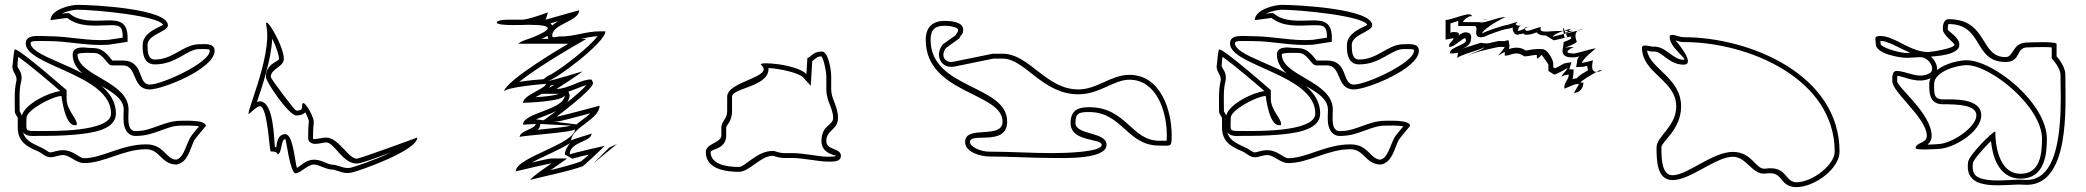

<svg xmlns="http://www.w3.org/2000/svg" viewBox="-20 -794 8582 790"><path d="M425 -630C342 -624 265 -645 179 -645C140 -645 86 -655 86 -615C86 -523 437 -487 437 -327C437 -249 185 -255 143 -255C78 -255 89 -252 89 -309C89 -342 198 -399 233 -399C233 -399 246 -279 287 -279C295 -279 296 -277 296 -285C296 -306 254 -343 254 -387V-423C254 -423 63 -591 41 -591C38 -591 32 -534 32 -528C25 -500 54 -486 47 -459C38 -423 41 -372 41 -336C41 -322 53 -316 53 -306V-270C53 -209 93 -190 137 -171C155 -163 167 -147 188 -147C205 -147 221 -156 239 -156C268 -156 292 -123 326 -123C409 -123 488 -180 581 -180C639 -180 643 -117 707 -117C754 -127 761 -180 779 -216C784 -226 827 -275 827 -276C827 -302 740 -297 722 -297C658 -297 603 -255 545 -255C499 -248 509 -310 509 -342C510 -460 299 -481 299 -570C299 -579 368 -576 368 -576C405 -576 420 -525 440 -525H485C547 -525 521 -426 596 -426C649 -426 863 -511 863 -585C863 -618 823 -612 800 -612C735 -612 694 -549 617 -549C587 -549 587 -586 587 -609C587 -653 671 -663 671 -690C671 -758 365 -774 299 -774C268 -774 188 -754 188 -711C188 -711 250 -720 257 -720C304 -683 365 -688 422 -690C469 -691 485 -692 485 -639ZM70 -319C63 -335 61 -334 61 -336C61 -373 58 -423 66 -454C78 -501 48 -512 52 -526V-528C52 -531 53 -547 55 -560C108 -523 195 -448 228 -419C184 -415 84 -368 70 -319ZM75 -250C90 -230 114 -235 143 -235C189 -235 230 -235 288 -240C357 -246 457 -259 457 -327C457 -474 212 -528 134 -581C112 -596 106 -608 106 -615C106 -628 125 -625 179 -625C262 -625 340 -604 427 -610L505 -622V-639C505 -704 470 -711 422 -710C363 -708 308 -705 269 -736L264 -740H257C252 -740 243 -739 234 -738C256 -749 286 -754 299 -754C367 -754 631 -730 651 -692C643 -684 567 -663 567 -609C567 -594 563 -529 617 -529C706 -529 749 -592 800 -592H820C843 -592 843 -590 843 -585C843 -536 647 -446 596 -446C544 -446 575 -545 485 -545H442C436 -550 412 -595 368 -596C368 -596 356 -597 343 -597C339 -597 279 -609 279 -570C279 -453 490 -438 489 -342C489 -329 487 -309 489 -289C492 -264 505 -230 547 -235C615 -236 667 -277 722 -277C735 -277 776 -279 799 -274C785 -257 767 -237 761 -225C740 -182 734 -145 705 -137C661 -139 657 -200 581 -200C480 -200 400 -143 326 -143C305 -143 283 -176 239 -176C214 -176 198 -167 188 -167C177 -167 171 -178 145 -189C107 -206 82 -220 75 -250Z M1076 -687C1102 -561 978 -299 1007 -327C1013 -333 1039 -357 1049 -357C1082 -357 1088 -171 1094 -171C1125 -171 1121 -159 1121 -159C1141 -159 1135 -222 1154 -222C1157 -222 1174 -81 1196 -81C1216 -81 1246 -117 1271 -117C1295 -117 1318 -96 1352 -96C1376 -90 1397 -77 1427 -84C1456 -90 1697 -174 1697 -228C1697 -228 1460 -141 1448 -141C1413 -141 1373 -228 1322 -228C1306 -228 1289 -222 1274 -222C1270 -222 1268 -220 1268 -225C1268 -287 1272 -280 1271 -294C1269 -322 1220 -404 1223 -354C1224 -340 1210 -339 1199 -339C1192 -339 1094 -471 1094 -477C1094 -512 1148 -518 1148 -552C1148 -606 1064 -746 1076 -687ZM1100 -635C1116 -603 1128 -568 1128 -552C1128 -540 1074 -534 1074 -477C1074 -458 1168 -319 1199 -319C1206 -319 1224 -319 1236 -332C1245 -316 1251 -298 1251 -293C1251 -286 1248 -287 1248 -225C1248 -204 1274 -202 1274 -202C1297 -202 1310 -208 1322 -208C1356 -208 1389 -121 1448 -121C1466 -121 1526 -144 1589 -167C1519 -134 1436 -107 1423 -104C1400 -99 1385 -109 1355 -116H1352C1326 -116 1307 -137 1271 -137C1240 -137 1215 -110 1202 -103C1194 -120 1187 -242 1154 -242C1118 -242 1119 -195 1117 -188C1114 -189 1112 -190 1111 -190C1107 -221 1107 -377 1049 -377C1044 -377 1039 -375 1037 -374C1059 -439 1096 -548 1100 -635Z M2174 -641C2153 -632 2130 -629 2112 -614H2318C2318 -614 2054 -461 2054 -416C2054 -436 2226 -449 2226 -449C2226 -429 2132 -403 2132 -371C2132 -371 2304 -375 2304 -404C2304 -340 2132 -332 2132 -281L2184 -284C2184 -264 2118 -256 2118 -230C2118 -236 2346 -249 2346 -263C2346 -201 2102 -147 2102 -89C2102 -89 2242 -122 2250 -122C2250 -122 2162 -63 2162 -53C2162 -57 2336 -91 2378 -111C2374 -107 2369 -104 2369 -104C2376 -104 2468 -193 2468 -194C2468 -194 2324 -162 2324 -158C2324 -212 2414 -209 2414 -245C2414 -242 2330 -221 2330 -215C2330 -269 2447 -302 2447 -359C2447 -359 2280 -314 2270 -314C2270 -314 2420 -425 2420 -452C2420 -452 2417 -467 2411 -467C2369 -467 2318 -428 2270 -428C2270 -428 2375 -495 2375 -500C2375 -500 2249 -461 2234 -461C2259 -461 2471 -618 2471 -665H2450C2393 -666 2339 -642 2282 -644C2274 -644 2252 -635 2252 -647C2252 -697 2363 -705 2363 -752L2225 -713C2225 -713 2234 -737 2234 -743C2234 -743 2154 -713 2129 -713H2078C2073 -713 2024 -714 2024 -701C2024 -686 2146 -692 2153 -692C2272 -692 2243 -670 2174 -641ZM2352 -282 2185 -303C2211 -314 2240 -323 2268 -337C2262 -332 2259 -330 2259 -330L2210 -294H2270C2286 -294 2358 -315 2409 -328C2393 -312 2372 -299 2352 -282ZM2203 -284 2331 -277C2313 -272 2244 -265 2192 -260C2198 -265 2203 -272 2203 -284ZM2487 -187 2423 -123 2518 -201ZM2403 -158C2390 -146 2381 -138 2372 -131C2353 -122 2295 -106 2245 -94C2255 -101 2261 -105 2261 -105L2314 -142H2250C2238 -142 2204 -133 2168 -125C2213 -150 2280 -176 2325 -205C2315 -192 2304 -174 2304 -158C2305 -158 2335 -141 2335 -141C2354 -147 2380 -153 2403 -158ZM2319 -417C2347 -426 2373 -439 2393 -444C2377 -425 2344 -397 2314 -373C2320 -382 2324 -393 2324 -404C2323 -404 2319 -417 2319 -417ZM2216 -468C2199 -467 2151 -463 2116 -457C2191 -517 2329 -597 2329 -597L2393 -634H2368C2393 -639 2417 -644 2439 -645C2402 -598 2299 -518 2251 -490C2242 -485 2235 -482 2233 -481ZM2209 -408H2270H2280C2256 -399 2214 -396 2183 -394C2192 -399 2200 -403 2209 -408ZM2202 -710C2201 -710 2203 -710 2202 -710ZM2245 -698 2277 -707C2267 -701 2260 -696 2252 -689C2250 -693 2247 -696 2245 -698ZM2240 -432C2242 -435 2244 -438 2245 -442C2250 -443 2256 -444 2262 -446C2261 -445 2260 -445 2260 -445ZM2236 -634H2208C2218 -639 2226 -642 2233 -647C2233 -643 2234 -638 2236 -634Z M3298 -489C3260 -530 3094 -543 3112 -527C3169 -476 2972 -461 2972 -396V-336C2972 -305 2948 -294 2948 -270V-237C2948 -205 2884 -205 2884 -168C2884 -98 2967 -87 3020 -87C3064 -87 3109 -153 3160 -153C3195 -142 3201 -144 3236 -144C3280 -145 3346 -129 3388 -129C3410 -129 3440 -128 3440 -153C3440 -186 3380 -175 3380 -213C3380 -261 3428 -258 3428 -309C3428 -357 3400 -387 3400 -426V-480C3400 -507 3388 -582 3362 -582C3327 -582 3322 -564 3302 -555ZM3420 -153C3420 -150 3401 -149 3388 -149C3349 -149 3284 -165 3236 -164C3198 -164 3198 -162 3164 -173H3160C3094 -173 3046 -107 3020 -107C2964 -107 2904 -120 2904 -168C2904 -182 2968 -178 2968 -237V-270C2968 -279 2992 -293 2992 -336V-396C2992 -432 3136 -436 3142 -506V-514C3189 -512 3267 -494 3284 -476L3316 -441L3322 -543C3341 -556 3340 -561 3360 -562C3369 -552 3380 -500 3380 -480V-426C3380 -377 3408 -349 3408 -309C3408 -276 3360 -281 3360 -213C3360 -161 3420 -155 3420 -153Z M3903 -540C3863 -533 3850 -570 3873 -597L3927 -636C3936 -656 3943 -650 3943 -672C3943 -705 3891 -708 3867 -708C3817 -708 3789 -682 3789 -630C3789 -408 4105 -414 4105 -294C4105 -218 3951 -282 3951 -210C3951 -166 4018 -150 4051 -150C4140 -150 4222 -144 4311 -144C4348 -144 4533 -136 4533 -198C4533 -253 4405 -237 4405 -288C4405 -328 4419 -333 4461 -333C4598 -333 4617 -195 4749 -195C4799 -195 4801 -187 4801 -237C4801 -338 4757 -486 4627 -486C4551 -486 4494 -426 4417 -426C4283 -426 4216 -573 4105 -573H4065ZM3907 -520 4068 -553H4105C4198 -553 4268 -406 4417 -406C4505 -406 4562 -466 4627 -466C4738 -466 4781 -337 4781 -237C4781 -227 4780 -218 4780 -215H4749C4635 -215 4615 -353 4461 -353C4417 -353 4385 -341 4385 -288C4385 -208 4513 -226 4513 -198C4513 -168 4363 -164 4311 -164C4223 -164 4139 -170 4050 -170C4016 -170 3971 -189 3971 -210C3971 -252 4124 -189 4124 -294C4124 -446 3809 -427 3809 -630C3809 -672 3827 -688 3867 -688C3898 -688 3922 -679 3922 -672C3922 -660 3920 -664 3912 -649L3860 -612C3825 -571 3848 -510 3907 -520Z M5380 -630C5297 -624 5220 -645 5134 -645C5095 -645 5041 -655 5041 -615C5041 -523 5392 -487 5392 -327C5392 -249 5140 -255 5098 -255C5033 -255 5044 -252 5044 -309C5044 -342 5153 -399 5188 -399C5188 -399 5201 -279 5242 -279C5250 -279 5251 -277 5251 -285C5251 -306 5209 -343 5209 -387V-423C5209 -423 5018 -591 4996 -591C4993 -591 4987 -534 4987 -528C4980 -500 5009 -486 5002 -459C4993 -423 4996 -372 4996 -336C4996 -322 5008 -316 5008 -306V-270C5008 -209 5048 -190 5092 -171C5110 -163 5122 -147 5143 -147C5160 -147 5176 -156 5194 -156C5223 -156 5247 -123 5281 -123C5364 -123 5443 -180 5536 -180C5594 -180 5598 -117 5662 -117C5709 -127 5716 -180 5734 -216C5739 -226 5782 -275 5782 -276C5782 -302 5695 -297 5677 -297C5613 -297 5558 -255 5500 -255C5454 -248 5464 -310 5464 -342C5465 -460 5254 -481 5254 -570C5254 -579 5323 -576 5323 -576C5360 -576 5375 -525 5395 -525H5440C5502 -525 5476 -426 5551 -426C5604 -426 5818 -511 5818 -585C5818 -618 5778 -612 5755 -612C5690 -612 5649 -549 5572 -549C5542 -549 5542 -586 5542 -609C5542 -653 5626 -663 5626 -690C5626 -758 5320 -774 5254 -774C5223 -774 5143 -754 5143 -711C5143 -711 5205 -720 5212 -720C5259 -683 5320 -688 5377 -690C5424 -691 5440 -692 5440 -639ZM5025 -319C5018 -335 5016 -334 5016 -336C5016 -373 5013 -423 5021 -454C5033 -501 5003 -512 5007 -526V-528C5007 -531 5008 -547 5010 -560C5063 -523 5150 -448 5183 -419C5139 -415 5039 -368 5025 -319ZM5030 -250C5045 -230 5069 -235 5098 -235C5144 -235 5185 -235 5243 -240C5312 -246 5412 -259 5412 -327C5412 -474 5167 -528 5089 -581C5067 -596 5061 -608 5061 -615C5061 -628 5080 -625 5134 -625C5217 -625 5295 -604 5382 -610L5460 -622V-639C5460 -704 5425 -711 5377 -710C5318 -708 5263 -705 5224 -736L5219 -740H5212C5207 -740 5198 -739 5189 -738C5211 -749 5241 -754 5254 -754C5322 -754 5586 -730 5606 -692C5598 -684 5522 -663 5522 -609C5522 -594 5518 -529 5572 -529C5661 -529 5704 -592 5755 -592H5775C5798 -592 5798 -590 5798 -585C5798 -536 5602 -446 5551 -446C5499 -446 5530 -545 5440 -545H5397C5391 -550 5367 -595 5323 -596C5323 -596 5311 -597 5298 -597C5294 -597 5234 -609 5234 -570C5234 -453 5445 -438 5444 -342C5444 -329 5442 -309 5444 -289C5447 -264 5460 -230 5502 -235C5570 -236 5622 -277 5677 -277C5690 -277 5731 -279 5754 -274C5740 -257 5722 -237 5716 -225C5695 -182 5689 -145 5660 -137C5616 -139 5612 -200 5536 -200C5435 -200 5355 -143 5281 -143C5260 -143 5238 -176 5194 -176C5169 -176 5153 -167 5143 -167C5132 -167 5126 -178 5100 -189C5062 -206 5037 -220 5030 -250Z M5928 -712V-631L5961 -637C5961 -628 5943 -617 5943 -610C5943 -601 5941 -601 5946 -601C5965 -601 5996 -637 6009 -637L6012 -628C6012 -609 5946 -600 5946 -577C5946 -570 5974 -577 5979 -577L5976 -553C5976 -567 6087 -592 6087 -601C6087 -588 6021 -574 6021 -562C6021 -576 6147 -601 6147 -601H6171C6171 -596 6144 -565 6144 -565C6146 -565 6165 -580 6174 -580C6169 -580 6173 -565 6171 -565C6192 -565 6197 -574 6222 -574C6236 -574 6252 -562 6252 -562C6268 -562 6287 -568 6303 -568C6305 -568 6301 -553 6306 -553C6310 -553 6321 -568 6324 -568L6351 -529V-502L6375 -487C6382 -487 6429 -513 6429 -514C6429 -504 6405 -490 6405 -475C6405 -485 6435 -487 6435 -487C6435 -468 6417 -455 6417 -439C6417 -430 6415 -430 6420 -430C6420 -430 6457 -448 6468 -448H6477C6476 -447 6456 -412 6456 -412C6480 -412 6495 -432 6495 -454H6483C6483 -460 6527 -486 6549 -498C6540 -498 6531 -503 6531 -520C6531 -531 6534 -541 6534 -547C6534 -544 6489 -535 6489 -535C6489 -549 6546 -595 6546 -595C6532 -595 6469 -574 6456 -574C6396 -574 6456 -601 6456 -601C6442 -601 6429 -599 6420 -598C6441 -605 6468 -619 6468 -622C6468 -622 6453 -655 6472 -668C6437 -660 6369 -643 6369 -643C6369 -649 6392 -660 6413 -667C6353 -666 6358 -664 6339 -664C6307 -664 6322 -682 6321 -682C6304 -682 6280 -667 6261 -667C6261 -667 6254 -672 6253 -676C6244 -672 6235 -667 6225 -667C6226 -667 6227 -688 6240 -688C6200 -688 6225 -703 6225 -703C6213 -703 6185 -691 6180 -691C6169 -691 6078 -661 6078 -655C6078 -674 6169 -724 6177 -724C6140 -724 6102 -700 6060 -700C6068 -700 6074 -703 6080 -706C6074 -704 6069 -703 6069 -703H6000C6000 -714 6027 -727 6027 -727H6036C6036 -752 5954 -711 5928 -712ZM6573 -505H6561C6561 -505 6556 -502 6549 -498C6560 -498 6572 -504 6573 -505ZM6573 -505ZM6472 -668 6492 -673C6483 -673 6477 -671 6472 -668ZM6419 -656C6427 -659 6451 -667 6453 -667H6433C6428 -663 6422 -658 6419 -656ZM6419 -656C6418 -655 6418 -655 6417 -655ZM6433 -667C6439 -672 6444 -676 6447 -676C6443 -676 6428 -672 6413 -667ZM6253 -676C6260 -679 6267 -682 6273 -682C6256 -682 6252 -679 6253 -680ZM6080 -710C6089 -713 6099 -716 6099 -716C6092 -716 6086 -713 6080 -710ZM6255 -651H6261C6278 -651 6292 -657 6303 -661C6312 -649 6326 -648 6339 -648C6343 -648 6371 -628 6374 -628C6380 -630 6428 -640 6443 -644C6444 -639 6443 -637 6444 -634C6434 -629 6423 -624 6414 -621L6409 -584C6411 -555 6443 -558 6456 -558C6464 -558 6470 -560 6478 -562C6474 -557 6469 -551 6469 -539L6465 -518L6493 -519C6493 -519 6504 -521 6511 -523C6511 -515 6513 -509 6514 -505C6494 -493 6477 -484 6468 -472C6458 -471 6455 -470 6450 -468C6453 -475 6455 -497 6455 -508L6437 -509L6446 -538C6446 -538 6417 -534 6416 -533C6407 -528 6388 -517 6378 -513L6371 -517V-533C6371 -545 6350 -592 6324 -592C6318 -592 6305 -593 6303 -592C6286 -592 6268 -587 6258 -586C6250 -591 6238 -598 6222 -598C6209 -598 6196 -595 6188 -592C6189 -595 6191 -602 6191 -605L6187 -629C6187 -629 6171 -625 6170 -625H6147H6145C6142 -624 6129 -621 6105 -616C6094 -614 6073 -618 6072 -618C6060 -613 6022 -603 5996 -593C6004 -597 6032 -606 6032 -632C6032 -632 6042 -661 6009 -661C5995 -661 5974 -642 5980 -648C5994 -663 5957 -665 5948 -659V-698C5960 -701 5970 -705 5980 -708V-687H6049C6063 -679 6047 -659 6058 -646C6065 -638 6082 -640 6092 -645C6103 -651 6161 -672 6180 -675C6192 -676 6196 -678 6204 -681C6203 -669 6209 -651 6225 -651C6233 -654 6242 -654 6248 -656C6251 -654 6252 -653 6255 -651ZM6060 -684C6060 -684 6059 -659 6058 -659C6058 -672 6064 -677 6070 -684ZM6417 -639 6411 -678C6412 -678 6412 -679 6413 -679L6429 -642C6427 -641 6424 -639 6417 -639Z M6850 -641C6850 -598 6928 -548 6907 -548C6863 -548 6833 -605 6784 -602C6771 -601 6740 -615 6736 -599C6736 -491 6877 -465 6877 -356C6877 -273 6796 -233 6796 -188C6796 -134 6797 -53 6862 -53C6936 -53 7040 -149 7110 -149C7168 -149 7189 -72 7246 -80C7322 -91 7296 -27 7370 -24C7448 -24 7549 -101 7549 -170C7549 -487 7180 -641 6907 -641C6885 -641 6850 -663 6850 -641ZM6874 -628C6883 -625 6894 -621 6907 -621C7177 -621 7529 -469 7529 -170C7529 -117 7439 -44 7370 -44C7321 -47 7334 -113 7243 -100C7204 -95 7190 -169 7110 -169C7026 -169 6923 -73 6862 -73C6821 -73 6816 -127 6816 -188C6816 -211 6897 -261 6897 -356C6897 -475 6768 -511 6757 -586C6765 -584 6773 -581 6785 -582C6819 -584 6846 -528 6907 -528C6962 -528 6874 -628 6874 -628Z M7920 -493C7874 -466 7825 -502 7784 -502C7764 -502 7766 -476 7766 -460C7766 -413 7908 -309 7908 -235C7908 -203 7862 -209 7862 -184C7862 -175 7952 -181 7952 -181C8017 -181 8132 -252 8132 -319C8132 -392 8015 -385 7974 -385C7936 -385 7938 -411 7938 -448C7938 -500 8033 -526 8072 -526C8171 -526 8382 -355 8382 -223C8382 -160 8374 -79 8294 -79C8185 -79 8190 -253 8190 -253C8178 -253 8078 -152 8078 -127C8059 4 8238 -40 8306 -34C8502 -18 8478 -365 8478 -487C8478 -524 8442 -562 8442 -562V-613C8442 -625 8322 -619 8322 -619C8258 -619 8267 -559 8232 -559C8125 -559 8160 -715 7998 -715C7974 -715 7974 -683 7974 -673C7974 -650 8022 -617 8022 -610C8022 -595 7927 -580 7914 -580C7838 -580 7777 -646 7716 -646C7688 -646 7698 -633 7698 -613C7698 -572 7798 -556 7826 -556C7838 -556 7875 -559 7880 -559C7918 -559 7946 -508 7920 -493ZM7840 -577C7834 -577 7829 -576 7826 -576C7792 -576 7718 -600 7718 -613C7718 -618 7717 -623 7717 -626C7750 -625 7790 -598 7840 -577ZM8422 -599V-554L8427 -548C8427 -548 8458 -513 8458 -487C8458 -439 8462 -361 8455 -283C8444 -152 8408 -46 8308 -54C8268 -57 8205 -47 8158 -54C8114 -60 8091 -73 8098 -124C8100 -137 8144 -187 8172 -214C8177 -163 8198 -59 8294 -59C8395 -59 8402 -163 8402 -223C8402 -369 8183 -546 8072 -546C8041 -546 7986 -534 7950 -506C7952 -527 7940 -547 7925 -561C7940 -563 8042 -566 8042 -610C8042 -642 7996 -664 7994 -673C7994 -681 7995 -693 7997 -695H7998C8142 -695 8098 -539 8232 -539C8297 -539 8273 -599 8322 -599C8322 -599 8391 -602 8422 -599ZM7911 -199C7921 -208 7928 -219 7928 -235C7928 -326 7786 -435 7786 -460C7786 -468 7786 -477 7787 -482C7815 -480 7869 -447 7923 -472C7920 -465 7918 -456 7918 -448C7918 -416 7917 -365 7974 -365C8035 -365 8112 -363 8112 -319C8112 -271 8010 -201 7952 -201H7951C7950 -201 7932 -199 7911 -199Z"/></svg>

Font: CISF Camouflage Kit
Style: OuLn
Weight: 400
Designer: Robert Jablonski, Jasper
Foundry: Cannot Into Space Fonts
Version: Version 1.27